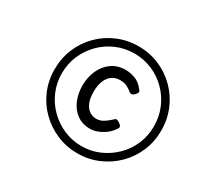

<svg xmlns="http://www.w3.org/2000/svg" viewBox="-152 -1015 1219 1156"><g transform="rotate(30 457.5 -437.5)"><path d="M505 -66Q428 -66 360.5 -95Q293 -124 242 -174.5Q191 -225 162.5 -292.5Q134 -360 134 -437Q134 -515 162.5 -582.5Q191 -650 242 -701Q293 -752 360.5 -780.5Q428 -809 505 -809Q582 -809 649 -780.5Q716 -752 767 -701Q818 -650 846.5 -582.5Q875 -515 875 -437Q875 -360 846.5 -292.5Q818 -225 767 -174.5Q716 -124 649 -95Q582 -66 505 -66ZM505 -116Q570 -116 628 -141.5Q686 -167 730.5 -211Q775 -255 799.5 -313Q824 -371 824 -437Q824 -504 799.5 -562Q775 -620 731 -664.5Q687 -709 629 -734Q571 -759 505 -759Q439 -759 380.5 -734Q322 -709 278 -664.5Q234 -620 209 -562Q184 -504 184 -437Q184 -371 209 -313Q234 -255 278 -211Q322 -167 380.5 -141.5Q439 -116 505 -116ZM498 -232Q443 -232 405 -260Q367 -288 347.5 -334.5Q328 -381 328 -436Q328 -492 349 -540Q370 -588 410.5 -617.5Q451 -647 508 -647Q540 -647 574.5 -634.5Q609 -622 638 -583Q646 -574 642 -566Q638 -558 631 -550Q621 -540 612 -538.5Q603 -537 597 -541Q581 -555 560 -566Q539 -577 510 -577Q479 -577 455 -561Q431 -545 418 -513.5Q405 -482 405 -436Q405 -390 418 -360.5Q431 -331 452.5 -317Q474 -303 499 -303Q528 -303 553 -320Q578 -337 597 -356Q604 -363 613 -360.5Q622 -358 633 -350Q642 -344 646 -336Q650 -328 645 -321Q626 -290 599.5 -270.5Q573 -251 546.5 -241.5Q520 -232 498 -232Z"/></g></svg>

Font: Playwrite DE SAS
Style: Regular
Weight: 400
Designer: Veronika Burian, José Scaglione
Foundry: TypeTogether
Version: Version 1.002